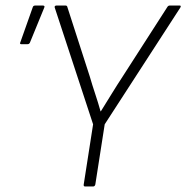

<svg xmlns="http://www.w3.org/2000/svg" viewBox="-20 -675 674 695"><path d="M288 0Q282 0 283 -7L317 -225L178 -648Q177 -652 179.5 -653.5Q182 -655 184 -655H217Q223 -655 224 -649L305 -398Q314 -367 324.5 -335.5Q335 -304 344 -272H345Q365 -304 384 -335Q403 -366 424 -398L586 -650Q589 -655 595 -655H630Q633 -655 634 -653.5Q635 -652 633 -648L359 -225L325 -7Q323 0 317 0ZM57 -515Q50 -515 54 -523L99 -650Q101 -655 108 -655H135Q139 -655 140.5 -653Q142 -651 140 -647L88 -520Q86 -517 84 -516Q82 -515 78 -515Z"/></svg>

Font: Sofia Sans Semi Condensed ExtraLight
Style: Italic
Weight: 250
Italic angle: -9°
Version: Version 4.100